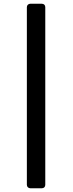

<svg xmlns="http://www.w3.org/2000/svg" viewBox="-20 -809 388 1022"><path d="M123 175V-771Q123 -779 128.5 -784Q134 -789 141 -789H203Q211 -789 216 -784Q221 -779 221 -771V175Q221 183 216 188Q211 193 203 193H141Q134 193 128.5 188Q123 183 123 175Z"/></svg>

Font: Miriam Libre
Style: Bold
Weight: 700
Designer: Michal Sahar
Foundry: Hagilda
Version: Version 1.001